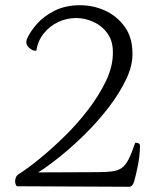

<svg xmlns="http://www.w3.org/2000/svg" viewBox="-20 -715 610 735"><path d="M473 0 44 -2Q36 -13 38.5 -27.5Q41 -42 51 -48Q86 -70 132.5 -108Q179 -146 227.5 -193.5Q276 -241 317 -294.5Q358 -348 384.5 -402.5Q411 -457 412 -507Q414 -555 392.5 -585.5Q371 -616 338 -631Q305 -646 272 -646Q235 -646 202.5 -630.5Q170 -615 147.5 -587Q125 -559 119 -521Q105 -519 90.5 -533Q76 -547 83 -565Q94 -592 120.5 -622.5Q147 -653 189 -674Q231 -695 286 -695Q337 -695 382 -674.5Q427 -654 456.5 -614Q486 -574 487 -515Q489 -466 463 -411.5Q437 -357 395 -302.5Q353 -248 303.5 -199.5Q254 -151 207 -113.5Q160 -76 126 -55L354 -56Q388 -56 410 -59Q432 -62 446.5 -72.5Q461 -83 472.5 -105.5Q484 -128 497 -167Q498 -170 507.5 -167.5Q517 -165 516 -154Q515 -119 508.5 -85Q502 -51 494 -22Q488 0 473 0Z"/></svg>

Font: Diphylleia
Style: Regular
Weight: 400
Designer: Minha Hyung
Foundry: JAMO
Version: Version 1.000; ttfautohint (v1.8.4.7-5d5b);gftools[0.9.28]